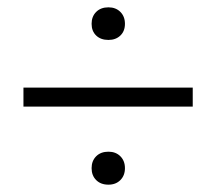

<svg xmlns="http://www.w3.org/2000/svg" viewBox="-20 -495 590 524"><path d="M230 -430Q230 -450 242.5 -462.5Q255 -475 276 -475Q296 -475 308.5 -462.5Q321 -450 321 -430Q321 -410 308.5 -398Q296 -386 276 -386Q255 -386 242.5 -398Q230 -410 230 -430ZM44 -256H506V-204H44ZM230 -36Q230 -56 242.5 -68.5Q255 -81 276 -81Q296 -81 308.5 -68.5Q321 -56 321 -36Q321 -16 308.5 -3.5Q296 9 276 9Q255 9 242.5 -3.5Q230 -16 230 -36Z"/></svg>

Font: Ysabeau
Style: Regular
Weight: 400
Designer: Christian Thalmann (Catharsis Fonts)
Version: Version 0.003